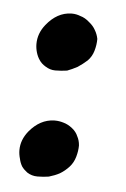

<svg xmlns="http://www.w3.org/2000/svg" viewBox="-38 -574 289 439"><g transform="rotate(5 107.0 -355.0)"><path d="M172.9 -491.2Q172.9 -477.5 168.9 -463.9Q165 -450.2 155.3 -440.4Q145.5 -431.6 133.8 -423.8Q121.1 -417 110.4 -413.1Q96.7 -411.1 84 -411.1Q84 -411.1 83 -411.1Q71.3 -411.1 60.5 -418Q50.8 -423.8 45.9 -431.6Q41 -438.5 38.1 -448.2Q35.2 -458 35.2 -467.8Q35.2 -492.2 51.8 -512.7Q76.2 -543 108.4 -543.9Q109.4 -543.9 110.4 -543.9Q120.1 -543.9 129.9 -540Q140.6 -537.1 150.4 -528.3Q160.2 -520.5 165 -511.7Q170.9 -502 172.9 -491.2ZM132.8 -283.2Q142.6 -275.4 146.5 -265.6Q151.4 -256.8 152.3 -245.1Q152.3 -232.4 148.4 -218.8Q144.5 -205.1 135.7 -195.3Q126 -184.6 114.3 -177.7Q103.5 -171.9 89.8 -168Q77.1 -166 64.5 -166Q63.5 -166 63.5 -166Q50.8 -166 40 -172.9Q32.2 -178.7 27.3 -185.5Q22.5 -193.4 20.5 -203.1Q17.6 -212.9 17.6 -222.7Q17.6 -246.1 34.2 -266.6Q58.6 -295.9 90.8 -296.9Q91.8 -296.9 92.8 -296.9Q102.5 -296.9 112.3 -293.9Q123 -291 132.8 -283.2Z"/></g></svg>

Font: Little Wizzy
Style: Regular
Weight: 400
Version: Version 1.0